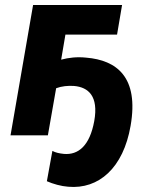

<svg xmlns="http://www.w3.org/2000/svg" viewBox="-20 -540 607 766"><path d="M22 0H171L204 -188C225 -196 252 -199 276 -197C332 -192 374 -157 356 -57C338 42 292 79 235 74C216 72 202 69 189 62L167 183C192 194 224 203 252 205C374 216 472 130 501 -38C535 -233 445 -300 324 -310C287 -314 254 -310 224 -302L241 -402H447L467 -520H112Z"/></svg>

Font: Fixel Display
Style: Bold Italic
Weight: 700
Italic angle: -10°
Designer: AlfaBravo + MacPaw
Foundry: Kyrylo Tkachov, Marchela Mozhyna, Serhii Makarenko, Maria Weinstein, Zakhar Kryvoshyya
Version: Version 1.210;Glyphs 3.2 (3217)